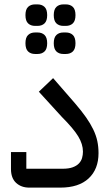

<svg xmlns="http://www.w3.org/2000/svg" viewBox="-20 -855 508 875"><path d="M113 0Q77 0 53.5 -21.5Q30 -43 30 -85V-162H100V-86H265Q293 -86 311 -92.5Q329 -99 339.5 -110Q350 -121 354 -135Q358 -149 358 -164Q358 -198 336.5 -233.5Q315 -269 262 -322L157 -437L222 -499L322 -384Q352 -349 372 -320.5Q392 -292 405 -265Q418 -238 423.5 -212Q429 -186 429 -157Q429 -84 384 -42Q339 0 255 0ZM269 -609Q249 -609 237 -620.5Q225 -632 225 -658Q225 -684 237 -695.5Q249 -707 269 -707H280Q300 -707 312 -695.5Q324 -684 324 -658Q324 -632 312 -620.5Q300 -609 280 -609ZM269 -737Q249 -737 237 -748.5Q225 -760 225 -786Q225 -812 237 -823.5Q249 -835 269 -835H280Q300 -835 312 -823.5Q324 -812 324 -786Q324 -760 312 -748.5Q300 -737 280 -737ZM140 -609Q120 -609 108 -620.5Q96 -632 96 -658Q96 -684 108 -695.5Q120 -707 140 -707H151Q171 -707 183 -695.5Q195 -684 195 -658Q195 -632 183 -620.5Q171 -609 151 -609ZM140 -737Q120 -737 108 -748.5Q96 -760 96 -786Q96 -812 108 -823.5Q120 -835 140 -835H151Q171 -835 183 -823.5Q195 -812 195 -786Q195 -760 183 -748.5Q171 -737 151 -737Z"/></svg>

Font: IBM Plex Sans Arabic
Style: Regular
Weight: 400
Designer: Mike Abbink, Paul van der Laan, Pieter van Rosmalen, Wael Morcos, Khajak Apelian
Foundry: Bold Monday
Version: Version 1.005